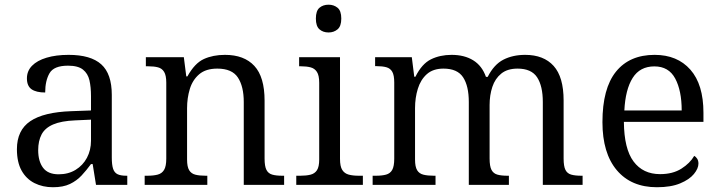

<svg xmlns="http://www.w3.org/2000/svg" viewBox="-20 -776 3023 806"><path d="M202.3 10Q159.3 10 124.8 -7.3Q90.3 -24.7 70.7 -59.8Q51 -95 51 -149.7Q51 -229.3 107.2 -267.3Q163.3 -305.3 279.7 -309.3L362 -312.3V-372.3Q362 -410.3 355.5 -438.8Q349 -467.3 328.3 -483.8Q307.7 -500.3 265.3 -500.3Q206.3 -500.3 188 -468.8Q169.7 -437.3 169.7 -387.7Q132 -387.7 112.5 -401.3Q93 -415 93 -447Q93 -478 114.5 -500Q136 -522 175.5 -533.8Q215 -545.7 268 -545.7Q361 -545.7 405.2 -505.8Q449.3 -466 449.3 -377.7V-115Q449.3 -84.3 454.7 -67.8Q460 -51.3 473.2 -44.8Q486.3 -38.3 510.3 -38.3H514.3V0H383L369 -87.3H362Q343.3 -61.7 322.7 -39.5Q302 -17.3 273.7 -3.7Q245.3 10 202.3 10ZM226.3 -44.3Q266.7 -44.3 297.3 -63Q328 -81.7 345 -113.7Q362 -145.7 362 -185.3V-273.7L295.7 -270.7Q237.3 -268.3 203 -253.5Q168.7 -238.7 154.5 -211.5Q140.3 -184.3 140.3 -145.7Q140.3 -99 160.8 -71.7Q181.3 -44.3 226.3 -44.3Z M587.3 0V-38.3H598Q624.3 -38.3 642 -43Q659.7 -47.7 668.8 -62.8Q678 -78 678 -110V-429Q678 -459.3 669 -474.2Q660 -489 643.3 -493.3Q626.7 -497.7 602.7 -497.7H592.3V-536H751.7L762 -455.3H766.7Q797.3 -510.7 835.8 -528.2Q874.3 -545.7 924.3 -545.7Q1005 -545.7 1047.8 -499.3Q1090.7 -453 1090.7 -353.3V-110.7Q1090.7 -78 1098.5 -62.8Q1106.3 -47.7 1122.7 -43Q1139 -38.3 1165 -38.3H1172.7V0H1003.3V-347.7Q1003.3 -413 978.7 -450.5Q954 -488 892.3 -488Q844 -488 816.2 -464.2Q788.3 -440.3 776.8 -402.3Q765.3 -364.3 765.3 -321.7V-106.3Q765.3 -75.7 774.2 -61.3Q783 -47 800.2 -42.7Q817.3 -38.3 843 -38.3H850.3V0Z M1223.7 0V-38.3H1241.3Q1265.7 -38.3 1283.3 -42.7Q1301 -47 1310.5 -61.3Q1320 -75.7 1320 -106.3V-428.3Q1320 -459.7 1310.3 -474.3Q1300.7 -489 1283.7 -493.3Q1266.7 -497.7 1244 -497.7H1235.7V-536H1407.3V-109.3Q1407.3 -77.3 1416.8 -62.5Q1426.3 -47.7 1443.8 -43Q1461.3 -38.3 1486 -38.3H1503.3V0ZM1359.3 -639.7Q1336.3 -639.7 1321.2 -652.8Q1306 -666 1306 -698Q1306 -730.7 1321.2 -743.5Q1336.3 -756.3 1359.3 -756.3Q1381.3 -756.3 1397 -743.5Q1412.7 -730.7 1412.7 -698Q1412.7 -666 1397 -652.8Q1381.3 -639.7 1359.3 -639.7Z M1544.3 0V-38.3H1558Q1583.7 -38.3 1600.8 -43Q1618 -47.7 1626.5 -62.8Q1635 -78 1635 -110V-429.7Q1635 -460 1626.8 -474.5Q1618.7 -489 1602 -493.7Q1585.3 -498.3 1561.3 -498.3H1554.7V-536H1708.7L1719 -454H1724Q1751 -508.3 1789.2 -527Q1827.3 -545.7 1875.7 -545.7Q1929.7 -545.7 1966.7 -522.7Q2003.7 -499.7 2020 -453.3H2027.3Q2053.7 -505.3 2093.2 -525.5Q2132.7 -545.7 2184.7 -545.7Q2262.3 -545.7 2304.2 -499.2Q2346 -452.7 2346 -354.3V-110.7Q2346 -78 2353.7 -62.8Q2361.3 -47.7 2377.8 -43Q2394.3 -38.3 2421 -38.3H2425.7V0H2258.7V-347.7Q2258.7 -415 2234.7 -451.5Q2210.7 -488 2152.7 -488Q2110 -488 2084.2 -467Q2058.3 -446 2046.8 -411.2Q2035.3 -376.3 2035.3 -335.3V-110.7Q2035.3 -78 2043.3 -62.8Q2051.3 -47.7 2067.8 -43Q2084.3 -38.3 2110.3 -38.3H2116.3V0H1948V-347.7Q1948 -414.7 1924.2 -451.3Q1900.3 -488 1841.7 -488Q1798 -488 1771.8 -464.7Q1745.7 -441.3 1734 -403.3Q1722.3 -365.3 1722.3 -321.7V-106.3Q1722.3 -75.7 1731.2 -61.3Q1740 -47 1757.5 -42.7Q1775 -38.3 1801 -38.3H1808.3V0Z M2737.7 10Q2629.7 10 2569.3 -61.5Q2509 -133 2509 -263.3Q2509 -404.7 2565.8 -475.2Q2622.7 -545.7 2728 -545.7Q2823.3 -545.7 2878.2 -483.5Q2933 -421.3 2933 -302.7V-264.3H2599Q2600 -151 2639.7 -98Q2679.3 -45 2751 -45Q2804.3 -45 2840.5 -68Q2876.7 -91 2894.3 -121.7Q2901.3 -118 2906.7 -109.7Q2912 -101.3 2912 -89.3Q2912 -68.7 2893 -45.5Q2874 -22.3 2835.3 -6.2Q2796.7 10 2737.7 10ZM2841.7 -312.3Q2841.7 -395.3 2814.5 -446.3Q2787.3 -497.3 2727 -497.3Q2666.3 -497.3 2635.8 -448.8Q2605.3 -400.3 2601 -312.3Z"/></svg>

Font: Noto Serif Hentaigana ExtraLight
Style: Regular
Weight: 200
Designer: Kazuhiro Yamada
Foundry: nipponia
Version: Version 1.000